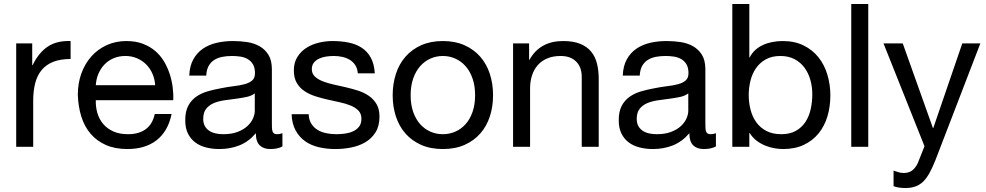

<svg xmlns="http://www.w3.org/2000/svg" viewBox="-20 -734 4930 960"><path d="M141.1 -517.1V-408.2H143.1Q173.8 -471.2 219 -501.2Q264.2 -531.2 333 -528.8V-439Q281.7 -439 246.1 -424.8Q210.4 -410.6 188.2 -383.8Q166 -356.9 156 -318.1Q146 -279.3 146 -230V0H61V-517.1Z M837.9 -164.1Q829.1 -120.6 810.1 -87.6Q791 -54.7 762.7 -32.7Q734.4 -10.7 697.8 0.2Q661.1 11.2 617.2 11.2Q555.2 11.2 509.5 -9Q463.9 -29.3 433.1 -65.2Q402.3 -101.1 386.7 -150.9Q371.1 -200.7 369.1 -259.8Q369.1 -318.4 387.2 -367.7Q405.3 -417 437.7 -452.9Q470.2 -488.8 514.6 -508.8Q559.1 -528.8 611.8 -528.8Q657.7 -528.8 693.1 -515.6Q728.5 -502.4 755.1 -480Q781.7 -457.5 799.6 -427.7Q817.4 -397.9 828.1 -365.2Q838.9 -332.5 843.3 -298.3Q847.7 -264.2 846.2 -232.9H459Q458 -199.2 467 -168.5Q476.1 -137.7 495.8 -114.3Q515.6 -90.8 546.6 -76.9Q577.6 -63 620.1 -63Q674.3 -63 708.5 -87.9Q742.7 -112.8 753.9 -164.1ZM755.9 -308.1Q753.9 -338.4 742.4 -365Q731 -391.6 711.4 -411.4Q691.9 -431.2 665.3 -442.6Q638.7 -454.1 606.9 -454.1Q574.2 -454.1 547.6 -442.6Q521 -431.2 502 -411.1Q482.9 -391.1 471.9 -364.7Q460.9 -338.4 459 -308.1Z M1253.9 -267.1Q1237.3 -254.4 1211.9 -249Q1186.5 -243.7 1157.7 -240Q1128.9 -236.3 1100.1 -232.2Q1071.3 -228 1048.1 -218Q1024.9 -208 1010.5 -189.7Q996.1 -171.4 996.1 -139.2Q996.1 -118.2 1004.4 -103.5Q1012.7 -88.9 1026.6 -79.8Q1040.5 -70.8 1058.6 -66.9Q1076.7 -63 1096.2 -63Q1138.2 -63 1168 -74.5Q1197.8 -85.9 1216.8 -103.5Q1235.8 -121.1 1244.9 -141.6Q1253.9 -162.1 1253.9 -180.2ZM1392.1 -2Q1369.6 11.2 1331.1 11.2Q1297.9 11.2 1278.6 -7.3Q1259.3 -25.9 1259.3 -67.9Q1223.6 -25.9 1177.5 -7.3Q1131.3 11.2 1077.1 11.2Q1042 11.2 1011 3.4Q980 -4.4 956.8 -21.5Q933.6 -38.6 919.9 -65.9Q906.2 -93.3 906.2 -132.8Q906.2 -176.8 921.1 -204.8Q936 -232.9 960.7 -250.2Q985.4 -267.6 1016.8 -276.9Q1048.3 -286.1 1081.1 -292Q1116.2 -299.3 1147.7 -303Q1179.2 -306.6 1202.9 -313Q1226.6 -319.3 1240.7 -331.5Q1254.9 -343.8 1254.9 -368.2Q1254.9 -396 1244.4 -413.1Q1233.9 -430.2 1217.5 -439.2Q1201.2 -448.2 1180.7 -451.2Q1160.2 -454.1 1140.1 -454.1Q1113.3 -454.1 1090.3 -449.5Q1067.4 -444.8 1050.3 -433.6Q1033.2 -422.4 1022.9 -403.6Q1012.7 -384.8 1011.2 -356H926.3Q928.2 -403.8 946.3 -436.8Q964.4 -469.7 994.1 -490.2Q1023.9 -510.7 1062.7 -519.8Q1101.6 -528.8 1145 -528.8Q1180.2 -528.8 1214.8 -523.7Q1249.5 -518.6 1277.1 -503.2Q1304.7 -487.8 1322 -460.2Q1339.4 -432.6 1339.4 -387.2V-121.1Q1339.4 -106 1339.8 -95Q1340.3 -84 1342.8 -76.9Q1345.2 -69.8 1350.6 -66.4Q1356 -63 1366.2 -63Q1371.6 -63 1378.2 -64.2Q1384.8 -65.4 1392.1 -67.9Z M1523.4 -163.1Q1524.4 -134.8 1536.6 -115.5Q1548.8 -96.2 1568.1 -84.5Q1587.4 -72.8 1611.8 -67.9Q1636.2 -63 1662.1 -63Q1682.1 -63 1704.1 -65.9Q1726.1 -68.8 1744.6 -77.1Q1763.2 -85.4 1775.1 -100.6Q1787.1 -115.7 1787.1 -140.1Q1787.1 -165 1772.7 -180.4Q1758.3 -195.8 1734.4 -205.8Q1710.4 -215.8 1680.2 -222.4Q1649.9 -229 1618.2 -236.1Q1586.4 -243.2 1556.2 -252.9Q1525.9 -262.7 1502 -278.8Q1478 -294.9 1463.6 -319.8Q1449.2 -344.7 1449.2 -381.8Q1449.2 -420.9 1466.6 -448.7Q1483.9 -476.6 1511.5 -494.4Q1539.1 -512.2 1573.5 -520.5Q1607.9 -528.8 1642.1 -528.8Q1685.5 -528.8 1723.1 -521.2Q1760.7 -513.7 1788.8 -495.1Q1816.9 -476.6 1834 -445.6Q1851.1 -414.6 1854 -367.2H1769Q1767.1 -392.1 1756.1 -408.7Q1745.1 -425.3 1728.3 -435.3Q1711.4 -445.3 1690.9 -449.7Q1670.4 -454.1 1649.4 -454.1Q1630.4 -454.1 1610.6 -451.2Q1590.8 -448.2 1575 -440.7Q1559.1 -433.1 1549.1 -420.4Q1539.1 -407.7 1539.1 -388.2Q1539.1 -365.7 1554.4 -351.3Q1569.8 -336.9 1594 -327.4Q1618.2 -317.9 1648.4 -311.3Q1678.7 -304.7 1708 -297.9Q1740.2 -290.5 1770.5 -280.8Q1800.8 -271 1824.7 -254.4Q1848.6 -237.8 1863 -212.9Q1877.4 -188 1877.4 -150.9Q1877.4 -104 1857.9 -72.8Q1838.4 -41.5 1806.9 -22.9Q1775.4 -4.4 1736.1 3.4Q1696.8 11.2 1657.2 11.2Q1613.8 11.2 1574.7 2.2Q1535.6 -6.8 1506.1 -27.6Q1476.6 -48.3 1458.3 -81.5Q1439.9 -114.7 1438 -163.1Z M1943.4 -257.8Q1943.4 -314.9 1959.5 -364.5Q1975.6 -414.1 2007.3 -450.4Q2039.1 -486.8 2085.9 -507.8Q2132.8 -528.8 2194.3 -528.8Q2255.9 -528.8 2302.7 -507.8Q2349.6 -486.8 2381.3 -450.4Q2413.1 -414.1 2429.2 -364.5Q2445.3 -314.9 2445.3 -257.8Q2445.3 -200.7 2429.2 -151.6Q2413.1 -102.5 2381.3 -66.4Q2349.6 -30.3 2302.7 -9.5Q2255.9 11.2 2194.3 11.2Q2132.8 11.2 2085.9 -9.5Q2039.1 -30.3 2007.3 -66.4Q1975.6 -102.5 1959.5 -151.6Q1943.4 -200.7 1943.4 -257.8ZM2033.2 -257.8Q2033.2 -210.9 2045.9 -174.6Q2058.6 -138.2 2080.6 -113.5Q2102.5 -88.9 2131.8 -75.9Q2161.1 -63 2194.3 -63Q2227.5 -63 2256.8 -75.9Q2286.1 -88.9 2308.1 -113.5Q2330.1 -138.2 2342.8 -174.6Q2355.5 -210.9 2355.5 -257.8Q2355.5 -304.7 2342.8 -341.3Q2330.1 -377.9 2308.1 -402.8Q2286.1 -427.7 2256.8 -440.9Q2227.5 -454.1 2194.3 -454.1Q2161.1 -454.1 2131.8 -440.9Q2102.5 -427.7 2080.6 -402.8Q2058.6 -377.9 2045.9 -341.3Q2033.2 -304.7 2033.2 -257.8Z M2625.5 -517.1V-435.1H2627.4Q2679.7 -528.8 2795.4 -528.8Q2846.7 -528.8 2880.9 -514.9Q2915 -501 2935.5 -476.1Q2956.1 -451.2 2964.8 -416.5Q2973.6 -381.8 2973.6 -339.8V0H2888.7V-350.1Q2888.7 -398.4 2860.6 -426.3Q2832.5 -454.1 2783.2 -454.1Q2744.6 -454.1 2716.1 -441.9Q2687.5 -429.7 2668.5 -408Q2649.4 -386.2 2639.9 -356.4Q2630.4 -326.7 2630.4 -292V0H2545.4V-517.1Z M3421.4 -267.1Q3404.8 -254.4 3379.4 -249Q3354 -243.7 3325.2 -240Q3296.4 -236.3 3267.6 -232.2Q3238.8 -228 3215.6 -218Q3192.4 -208 3178 -189.7Q3163.6 -171.4 3163.6 -139.2Q3163.6 -118.2 3171.9 -103.5Q3180.2 -88.9 3194.1 -79.8Q3208 -70.8 3226.1 -66.9Q3244.1 -63 3263.7 -63Q3305.7 -63 3335.4 -74.5Q3365.2 -85.9 3384.3 -103.5Q3403.3 -121.1 3412.4 -141.6Q3421.4 -162.1 3421.4 -180.2ZM3559.6 -2Q3537.1 11.2 3498.5 11.2Q3465.3 11.2 3446 -7.3Q3426.8 -25.9 3426.8 -67.9Q3391.1 -25.9 3345 -7.3Q3298.8 11.2 3244.6 11.2Q3209.5 11.2 3178.5 3.4Q3147.5 -4.4 3124.3 -21.5Q3101.1 -38.6 3087.4 -65.9Q3073.7 -93.3 3073.7 -132.8Q3073.7 -176.8 3088.6 -204.8Q3103.5 -232.9 3128.2 -250.2Q3152.8 -267.6 3184.3 -276.9Q3215.8 -286.1 3248.5 -292Q3283.7 -299.3 3315.2 -303Q3346.7 -306.6 3370.4 -313Q3394 -319.3 3408.2 -331.5Q3422.4 -343.8 3422.4 -368.2Q3422.4 -396 3411.9 -413.1Q3401.4 -430.2 3385 -439.2Q3368.7 -448.2 3348.1 -451.2Q3327.6 -454.1 3307.6 -454.1Q3280.8 -454.1 3257.8 -449.5Q3234.9 -444.8 3217.8 -433.6Q3200.7 -422.4 3190.4 -403.6Q3180.2 -384.8 3178.7 -356H3093.8Q3095.7 -403.8 3113.8 -436.8Q3131.8 -469.7 3161.6 -490.2Q3191.4 -510.7 3230.2 -519.8Q3269 -528.8 3312.5 -528.8Q3347.7 -528.8 3382.3 -523.7Q3417 -518.6 3444.6 -503.2Q3472.2 -487.8 3489.5 -460.2Q3506.8 -432.6 3506.8 -387.2V-121.1Q3506.8 -106 3507.3 -95Q3507.8 -84 3510.3 -76.9Q3512.7 -69.8 3518.1 -66.4Q3523.4 -63 3533.7 -63Q3539.1 -63 3545.7 -64.2Q3552.2 -65.4 3559.6 -67.9Z M4041.5 -263.2Q4041.5 -299.3 4032 -333.7Q4022.5 -368.2 4002.9 -395Q3983.4 -421.9 3953.1 -438Q3922.9 -454.1 3881.8 -454.1Q3838.9 -454.1 3808.6 -437Q3778.3 -419.9 3759.5 -392.3Q3740.7 -364.7 3732.2 -329.8Q3723.6 -294.9 3723.6 -258.8Q3723.6 -221.2 3732.7 -185.8Q3741.7 -150.4 3761.2 -123Q3780.8 -95.7 3811.8 -79.3Q3842.8 -63 3886.7 -63Q3930.2 -63 3960 -80.1Q3989.7 -97.2 4007.8 -125.2Q4025.9 -153.3 4033.7 -189.2Q4041.5 -225.1 4041.5 -263.2ZM3726.6 -713.9V-446.8H3728.5Q3739.3 -468.3 3756.1 -483.6Q3772.9 -499 3794.7 -509Q3816.4 -519 3841.6 -523.9Q3866.7 -528.8 3893.6 -528.8Q3953.1 -528.8 3997.8 -506.8Q4042.5 -484.9 4072.3 -447.5Q4102.1 -410.2 4116.9 -360.8Q4131.8 -311.5 4131.8 -256.8Q4131.8 -201.2 4117.2 -152.3Q4102.5 -103.5 4073 -67.1Q4043.5 -30.8 3999.3 -9.8Q3955.1 11.2 3895.5 11.2Q3876 11.2 3852.8 7.3Q3829.6 3.4 3806.6 -5.9Q3783.7 -15.1 3763.2 -30.5Q3742.7 -45.9 3728.5 -68.8H3726.6V0H3641.6V-713.9Z M4321.3 -713.9V0H4236.3V-713.9Z M4656.7 67.9Q4641.6 105.5 4627 131.8Q4612.3 158.2 4595.2 174.6Q4578.1 190.9 4556.6 198.5Q4535.2 206.1 4506.8 206.1Q4491.7 206.1 4476.8 204.1Q4461.9 202.1 4447.8 196.8V119.1Q4460 123 4472.4 127Q4484.9 130.9 4497.6 130.9Q4523.9 130.9 4539.8 119.1Q4555.7 107.4 4567.9 84L4602.5 -2.9L4397.5 -517.1H4493.7L4644.5 -94.2H4646.5L4791.5 -517.1H4881.8Z"/></svg>

Font: XB Khoramshahr
Style: Regular
Weight: 400
Designer: Behnam
Foundry: Irmug
Version: Version 8.005 2009